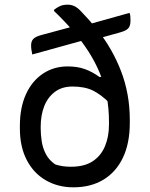

<svg xmlns="http://www.w3.org/2000/svg" viewBox="-20 -790 640 821"><path d="M534 -735Q537 -727 537.5 -718Q538 -709 538 -701Q538 -687 534 -677.5Q530 -668 519 -661.5Q508 -655 485 -649L402 -626Q391 -623 382.5 -623Q374 -623 364.5 -623Q355 -623 342 -619L118 -557Q116 -567 114.5 -576.5Q113 -586 113 -596Q113 -613 122 -623Q131 -633 156 -640L297 -678Q313 -682 322.5 -682.5Q332 -683 340 -683Q348 -683 359 -686ZM269 -506Q311 -506 343 -494.5Q375 -483 405 -461H452L450 -348Q412 -386 377 -403Q342 -420 290 -420Q245 -420 214.5 -397Q184 -374 169 -335.5Q154 -297 154 -248V-241Q154 -214 158.5 -185Q163 -156 176.5 -130.5Q190 -105 216 -87Q231 -82 247.5 -79.5Q264 -77 283 -77Q341 -77 376.5 -100.5Q412 -124 429 -165Q446 -206 446 -257V-269Q446 -327 436 -379Q426 -431 406.5 -478Q387 -525 358.5 -569.5Q330 -614 293 -657Q256 -700 211 -743V-748Q222 -757 235.5 -763.5Q249 -770 269 -770Q285 -770 298.5 -763.5Q312 -757 326 -742Q363 -704 395.5 -663.5Q428 -623 453.5 -578.5Q479 -534 497.5 -486Q516 -438 525.5 -386Q535 -334 535 -278V-264Q535 -177 505.5 -115.5Q476 -54 422 -21.5Q368 11 294 11Q228 11 176 -19Q124 -49 94.5 -105.5Q65 -162 65 -241V-251Q65 -330 91 -387Q117 -444 163.5 -475Q210 -506 269 -506Z"/></svg>

Font: Recursive Monospace Casual
Style: Regular
Weight: 400
Version: Version 1.047